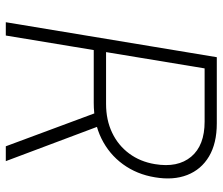

<svg xmlns="http://www.w3.org/2000/svg" viewBox="-73 -695 768 662"><g transform="rotate(90 311.0 -364.0)"><path d="M56.6 0 177.2 -727.5H405.3Q474.1 -727.5 519.3 -700.7Q564.5 -673.8 583.3 -625.7Q602.1 -577.6 591.3 -514.2Q581.1 -451.7 546.4 -404.1Q511.7 -356.4 457.8 -329.8Q403.8 -303.2 335 -303.2H131.8L139.2 -345.7H338.4Q393.6 -345.7 437.3 -366.5Q481 -387.2 509.3 -425.3Q537.6 -463.4 545.9 -514.2Q559.1 -592.8 520.3 -639.2Q481.4 -685.5 399.4 -685.5H215.8L102.5 0ZM484.4 0 361.8 -330.1H411.6L535.6 0Z"/></g></svg>

Font: Inter 16pt ExtraLight
Style: Italic
Weight: 250
Italic angle: -9.3988°
Version: Version 4.001;git-66647c0bb